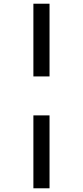

<svg xmlns="http://www.w3.org/2000/svg" viewBox="-20 -779 448 1035"><path d="M160 -759H247V-367H160ZM160 -157H247V236H160Z"/></svg>

Font: Noto Sans ExtraCondensed Medium
Style: Regular
Weight: 500
Width: 2
Designer: Monotype Design Team
Foundry: Monotype Imaging Inc.
Version: Version 2.013; ttfautohint (v1.8.4.7-5d5b)